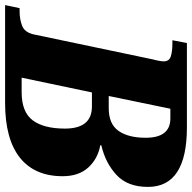

<svg xmlns="http://www.w3.org/2000/svg" viewBox="-44 -734 754 754"><g transform="rotate(90 333.0 -357.0)"><path d="M-24 0 -12 -57H1Q32 -57 57.5 -67Q83 -77 91 -112L189 -579Q193 -594 195 -605.5Q197 -617 197 -623Q197 -644 178 -650.5Q159 -657 127 -657H114L125 -714H456Q690 -714 690 -561Q690 -481 643 -437.5Q596 -394 527 -378L526 -374Q580 -364 614 -326.5Q648 -289 648 -226Q648 -116 575 -58Q502 0 360 0ZM381 -407Q443 -407 470 -445.5Q497 -484 497 -552Q497 -649 421 -649H383L333 -407ZM318 -65Q396 -65 428.5 -108.5Q461 -152 461 -235Q461 -341 374 -341H319L261 -65Z"/></g></svg>

Font: Noto Serif ExtraBold
Style: Italic
Weight: 800
Italic angle: -12°
Designer: Monotype Design Team
Foundry: Monotype Imaging Inc.
Version: Version 2.013